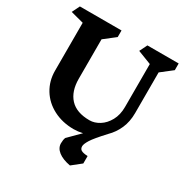

<svg xmlns="http://www.w3.org/2000/svg" viewBox="-230 -967 1358 1414"><g transform="rotate(30 449.0 -260.5)"><path d="M786 -655V-309Q786 -236 760.5 -178Q735 -120 691 -77Q615 5 592.5 41.5Q570 78 570 97Q570 119 586 128.5Q602 138 641 140V203L563 265Q497 253 460.5 224.5Q424 196 424 156Q424 126 432 107L528 11Q489 20 453 20Q357 20 280.5 -19.5Q204 -59 161.5 -128.5Q119 -198 119 -285V-692L9 -721L41 -786H395V-730L300 -656V-321Q300 -214 355 -154.5Q410 -95 521 -95Q563 -95 604 -120.5Q645 -146 672 -195Q699 -244 699 -311V-676L583 -721L615 -786H881V-729Z"/></g></svg>

Font: Inknut Antiqua
Style: Bold
Weight: 700
Designer: Claus Eggers Sørensen
Foundry: Claus Eggers Sørensen
Version: Version 1.003; ttfautohint (v1.8.2) -l 8 -r 50 -G 200 -x 14 